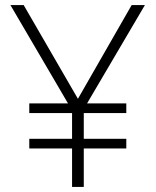

<svg xmlns="http://www.w3.org/2000/svg" viewBox="-20 -734 611 754"><path d="M286 -346 497 -714H549L322 -328H476V-290H309V-189H476V-151H309V0H263V-151H95V-189H263V-290H95V-328H247L21 -714H73Z"/></svg>

Font: Noto Sans Syriac Eastern ExtraLight
Style: Regular
Weight: 250
Designer: Patrick Giasson and the Monotype Design Team
Foundry: Monotype Imaging Inc.
Version: Version 3.001